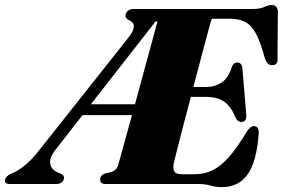

<svg xmlns="http://www.w3.org/2000/svg" viewBox="-84 -736 1132 768"><path d="M709 0H339.5Q325.5 0 320.8 -5.5Q316 -11 316.5 -19.5Q317 -35 336.5 -42L360.5 -48Q381.5 -53.5 388.5 -75Q393 -90.5 408.2 -146Q423.5 -201.5 444 -275.5H246L139.5 -139Q112.5 -105 117 -80.5Q121.5 -56 150.5 -45L161.5 -40Q175.5 -33 171.5 -20Q165.5 0 140 0H-44Q-69.5 0 -63 -20Q-59.5 -31 -41.5 -40.5L-29.5 -45.5Q-10.5 -53.5 17 -76Q44.5 -98.5 71.5 -133.5L430 -586Q471.5 -638.5 432.5 -655Q414 -663.5 419 -680Q426 -700 451 -700H924Q956 -700 973 -708Q990 -716 1002.5 -716Q1025 -716 1027.5 -691L1026 -504Q1029 -478 1008.5 -475.5Q997.5 -474 989.8 -479.8Q982 -485.5 975.5 -502.5Q958.5 -566.5 940.2 -600.8Q922 -635 897.2 -648Q872.5 -661 835.5 -661H763Q759.5 -651 748.5 -610.5Q737.5 -570 722 -511Q706.5 -452 689.5 -388H742Q774.5 -388 802.5 -406Q830.5 -424 844 -470.5Q851.5 -486 864.5 -486Q882.5 -486 885.5 -464.5L901 -278Q904 -249 881.5 -248Q867.5 -248 859 -264Q841.5 -308 814.5 -328.2Q787.5 -348.5 738 -348.5H679.5Q663 -286.5 648.2 -230Q633.5 -173.5 623.8 -134.5Q614 -95.5 611.5 -85.5Q606.5 -60 613.8 -49.5Q621 -39 644.5 -39H693Q732 -39 764.8 -54.2Q797.5 -69.5 830.2 -106.2Q863 -143 902.5 -208Q917 -231.5 931.5 -231.5Q951.5 -231.5 951 -204Q943 -90 906.8 -38.8Q870.5 12.5 803 12.5Q779.5 12.5 757.8 6.2Q736 0 709 0ZM538.5 -650.5 279.5 -319H456Q472 -379 489 -440.8Q506 -502.5 520.8 -557.2Q535.5 -612 546 -650.5Z"/></svg>

Font: Fraunces 72pt Black
Style: Italic
Weight: 900
Italic angle: -16°
Version: Version 1.000;[b76b70a41]